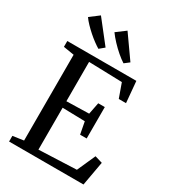

<svg xmlns="http://www.w3.org/2000/svg" viewBox="-234 -1111 1094 1228"><g transform="rotate(30 313.5 -496.5)"><path d="M115 -53.5V-687L36 -700V-743H546L560 -586.5H506.5L469.5 -690L223.5 -697V-406.5L389.5 -410.5L406.5 -497H455V-265H406.5L389.5 -354.5L223.5 -358.5V-49L501 -60.5L561 -195L616.5 -178.5L584.5 0H35V-42ZM232.5 -799.5Q215 -810 193 -826.2Q171 -842.5 148.8 -862.2Q126.5 -882 106.8 -902.5Q87 -923 74 -942L140.5 -992.5L269 -829L233.5 -799.5ZM418 -799.5Q395 -814 367 -838Q339 -862 313 -889.8Q287 -917.5 269 -942.5L336.5 -993L454 -826.5L419 -799.5Z"/></g></svg>

Font: Merriweather 48pt
Style: Regular
Weight: 400
Version: Version 2.100